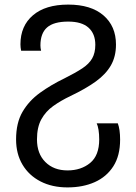

<svg xmlns="http://www.w3.org/2000/svg" viewBox="-20 -566 593 836"><path d="M274 250Q207 250 156.5 224Q106 198 78 151Q50 104 50 41Q50 -31 78 -79Q106 -127 153.5 -161.5Q201 -196 261 -225Q309 -249 338.5 -268.5Q368 -288 381.5 -312Q395 -336 395 -371Q395 -419 365.5 -445.5Q336 -472 277 -472Q214 -472 185 -446.5Q156 -421 156 -368Q156 -357 159 -345H72Q69 -360 69 -373Q69 -453 123.5 -499.5Q178 -546 277 -546Q376 -546 430.5 -499Q485 -452 485 -372Q485 -320 463 -281.5Q441 -243 397.5 -211.5Q354 -180 287 -148Q245 -128 212 -104.5Q179 -81 160 -46.5Q141 -12 141 41Q141 103 177.5 139.5Q214 176 274 176Q333 176 372.5 143.5Q412 111 412 41Q412 18 409 -0.5Q406 -19 401 -29H493Q503 -2 503 42Q503 112 473.5 158Q444 204 392.5 227Q341 250 274 250Z"/></svg>

Font: Noto Sans Living
Style: Regular
Weight: 400
Designer: Monotype Design Team
Foundry: Monotype Imaging Inc.
Version: Version 2.013; ttfautohint (v1.8.4.7-5d5b)